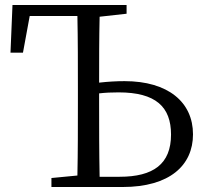

<svg xmlns="http://www.w3.org/2000/svg" viewBox="-20 -749 820 769"><path d="M379 -41C377 -140 377 -239 377 -337V-375C402 -378 428 -379 455 -379C604 -379 665 -321 665 -210C665 -92 594 -41 459 -41ZM487 -694V-729H30L22 -538H72L99 -685H290C292 -589 292 -490 292 -392V-337C292 -239 292 -142 290 -46L186 -36V0H471C660 0 753 -87 753 -211C753 -340 653 -424 479 -424C446 -424 412 -422 377 -418C377 -508 377 -596 379 -682Z"/></svg>

Font: Source Han Serif
Style: Regular
Weight: 400
Designer: Ryoko NISHIZUKA 西塚涼子 (kana & ideographs); Frank Grießhammer (Latin, Greek & Cyrillic); Wenlong ZHANG 张文龙 (bopomofo); San
Foundry: Adobe Systems Incorporated
Version: Version 1.001;PS 1.001;hotconv 16.6.54;makeotf.lib2.5.65590